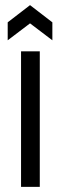

<svg xmlns="http://www.w3.org/2000/svg" viewBox="-20 -728 237 748"><path d="M62 0V-528H135V0ZM10 -571V-641L97 -708L184 -641V-571L97 -637Z"/></svg>

Font: Bricolage Grotesque 24pt Condensed Light
Style: Regular
Weight: 300
Width: 3
Designer: Mathieu Triay
Foundry: Atelier Triay
Version: Version 1.001;gftools[0.9.33.dev8+g029e19f]